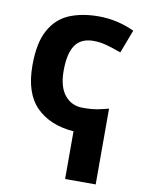

<svg xmlns="http://www.w3.org/2000/svg" viewBox="-88 -619 701 921"><g transform="rotate(10 262.0 -158.0)"><path d="M317.9 -556.2Q408.2 -556.2 492.2 -517.1L449.2 -403.8Q409.7 -418.5 378.9 -426.8Q346.2 -436 314 -436Q252.9 -436 224.6 -395Q196.8 -354 196.8 -271Q196.8 -191.9 230 -151.4Q263.2 -110.8 317.9 -110.8Q357.9 -110.8 388.7 -116.2Q415.5 -121.6 442.9 -128.9V240.2H293.9V7.8Q178.2 -1 111.8 -67.4Q44.9 -134.3 44.9 -270Q44.9 -379.4 79.1 -441.4Q112.8 -503.9 174.3 -530.3Q236.3 -556.2 317.9 -556.2Z"/></g></svg>

Font: Droid Sans Thai
Style: Bold
Weight: 700
Designer: Steve Matteson
Foundry: Ascender Corporation
Version: Version 1.00